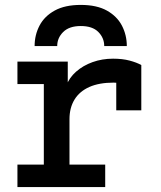

<svg xmlns="http://www.w3.org/2000/svg" viewBox="-20 -762 656 782"><path d="M51 0V-91.5H158.5V-419.5H51V-511H256V-397.5L250 -412.5Q261.5 -445 289.8 -470Q318 -495 357 -509Q396 -523 440.5 -523Q479 -523 508 -515.2Q537 -507.5 555.5 -497V-312.5H453.5V-466.5L494.5 -420Q480.5 -423 467.2 -424.2Q454 -425.5 443 -425.5Q384 -425.5 344 -407.8Q304 -390 283.5 -356.5Q263 -323 263 -276.5V-91.5H408.5V0ZM121 -574.5Q121 -619.5 141 -657.8Q161 -696 202.8 -719Q244.5 -742 309 -742Q374 -742 415.5 -718.8Q457 -695.5 476.8 -657.2Q496.5 -619 496.5 -574.5H404.5Q404.5 -607.5 380.5 -631.8Q356.5 -656 309 -656Q262 -656 237.5 -631.8Q213 -607.5 213 -574.5Z"/></svg>

Font: Overpass Mono Light SemiBold
Style: Regular
Weight: 600
Monospace: yes
Version: Version 4.000